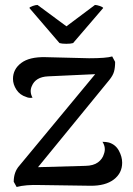

<svg xmlns="http://www.w3.org/2000/svg" viewBox="-20 -744 533 772"><path d="M273.9 -570.8Q264.6 -567.9 246.6 -567.9Q228.5 -567.9 219.2 -570.8L98.1 -711.9Q99.6 -715.8 111.6 -720Q123.5 -724.1 130.9 -724.1L247.1 -638.2L361.8 -724.1Q369.1 -724.1 381.1 -720Q393.1 -715.8 395 -711.9ZM418 -170.9Q444.8 -162.6 458 -138.2Q471.2 -113.8 471.2 -89.8Q471.2 -47.9 437.5 -22.2Q403.8 3.4 344.2 2.9L142.1 0Q83 -2 46.9 7.8L35.2 -13.2Q35.2 -52.7 58.1 -78.1L362.8 -445.8L172.9 -437Q123 -434.6 107.9 -397.9Q97.7 -375 110.8 -351.1Q95.7 -349.1 85.9 -354Q60.1 -361.8 46.1 -383.3Q32.2 -404.8 32.2 -426.8Q32.2 -465.8 65.2 -490.7Q98.1 -515.6 162.1 -514.2L337.9 -509.8Q407.7 -509.8 431.2 -517.1L442.9 -495.1Q442.9 -472.2 438.5 -456.3Q434.1 -440.4 419.9 -422.9L132.8 -71.8L323.2 -77.1Q355.5 -77.6 373.8 -91.1Q392.1 -104.5 397.9 -125Q407.2 -149.9 392.1 -173.8Q406.2 -173.8 418 -170.9Z"/></svg>

Font: Arima Madurai Medium
Style: Regular
Weight: 500
Designer: Joana Correia and Natanael Gama
Foundry: NDISCOVER
Version: Version 1.019;PS 001.019;hotconv 1.0.88;makeotf.lib2.5.64775